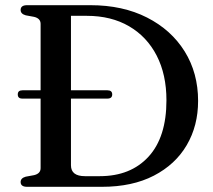

<svg xmlns="http://www.w3.org/2000/svg" viewBox="-20 -720 820 740"><path d="M59.5 -18.5Q59.5 -33.5 79 -39L111.5 -45Q136.5 -51 136.5 -72V-340H66Q48.5 -340 48.5 -356Q48.5 -372 66.5 -372H136.5V-628Q136.5 -649 111.5 -655L79 -661Q59.5 -666.5 59.5 -681.5Q59.5 -700 84.5 -700H328.5Q453 -700 546.5 -652.5Q640 -605 691.8 -521.8Q743.5 -438.5 743.5 -331Q743.5 -235.5 699.8 -160.8Q656 -86 573 -43Q490 0 372.5 0H84.5Q59.5 0 59.5 -18.5ZM364.5 -41Q483.5 -41 552.5 -116.2Q621.5 -191.5 621.5 -333.5Q621.5 -432.5 584 -505.5Q546.5 -578.5 477.5 -618.8Q408.5 -659 314.5 -659H253.5V-372H394Q412.5 -372 412.5 -356Q412.5 -340 394 -340H253.5V-83Q253.5 -41 307.5 -41Z"/></svg>

Font: Fraunces 9pt S000
Style: Regular
Weight: 400
Version: Version 1.000; ttfautohint (v1.8.3)